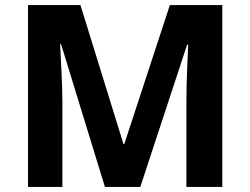

<svg xmlns="http://www.w3.org/2000/svg" viewBox="-20 -827 983 754"><path d="M392 -93H531L715 -652H719C717 -612 712 -498 712 -431V-93H853V-807H647L468 -261H465L296 -807H90V-93H225V-425C225 -498 218 -613 216 -653H220Z"/></svg>

Font: Noto Sans Telugu UI
Style: Bold
Weight: 700
Designer: Jelle Bosma - Monotype Design Team
Foundry: Monotype Imaging Inc.
Version: Version 2.005